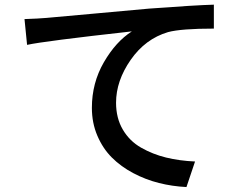

<svg xmlns="http://www.w3.org/2000/svg" viewBox="-20 -754 1040 807"><path d="M93.8 -565.4 83 -673.8Q142.6 -675.8 174.8 -678.7Q208 -681.6 358.9 -695.3Q509.8 -709 606.4 -717.8Q802.7 -732.4 878.9 -734.4V-633.8Q742.2 -633.8 686.5 -619.1Q590.8 -590.8 529.3 -502.4Q467.8 -414.1 467.8 -322.3Q467.8 -257.8 496.1 -209.5Q524.4 -161.1 573.2 -133.3Q622.1 -105.5 678.2 -91.8Q734.4 -78.1 799.8 -75.2L763.7 32.2Q704.1 29.3 647.9 15.1Q591.8 1 540 -26.4Q488.3 -53.7 450.2 -91.8Q412.1 -129.9 389.2 -183.6Q366.2 -237.3 366.2 -300.8Q366.2 -405.3 416.5 -492.2Q466.8 -579.1 534.2 -622.1Q165 -581.1 93.8 -565.4Z"/></svg>

Font: Gen Shin Gothic Monospace Medium
Style: Regular
Weight: 500
Designer: [Source Han Sans]
Ryoko NISHIZUKA  (kana & ideographs); Paul D. Hunt (Latin, Greek & Cyrillic); Wenlong ZHANG  (bopomofo
Version: Version 1.002.20150607